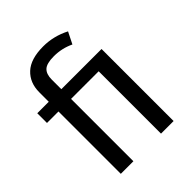

<svg xmlns="http://www.w3.org/2000/svg" viewBox="-209 -872 993 993"><g transform="rotate(-45 287.5 -375.0)"><path d="M276 -750Q352 -750 422 -714L390 -650Q338 -675 279 -675Q226 -675 206 -656Q186 -637 186 -597V-527H480V0H388V-456H186V0H94V-456H10V-527H94V-596Q94 -666 139 -708Q184 -750 276 -750Z"/></g></svg>

Font: Fira Sans
Style: Regular
Weight: 400
Designer: Carrois Corporate & Edenspiekermann AG
Foundry: Carrois Corporate GbR & Edenspiekermann AG
Version: Version 4.106;PS 004.106;hotconv 1.0.70;makeotf.lib2.5.58329